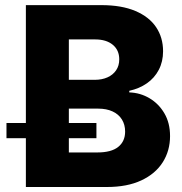

<svg xmlns="http://www.w3.org/2000/svg" viewBox="-20 -748 729 768"><path d="M83.5 0V-727.5H385.3Q466.3 -727.5 521.5 -704.1Q576.7 -680.7 604.5 -639.2Q632.3 -597.7 632.3 -543Q632.3 -501.5 615.2 -468.8Q598.1 -436 567.6 -414.8Q537.1 -393.6 497.1 -384.8V-378.4Q541 -377 578.1 -355Q615.2 -333 637.7 -294.4Q660.2 -255.9 660.2 -203.6Q660.2 -145 630.9 -98.9Q601.6 -52.7 545.2 -26.4Q488.8 0 407.7 0ZM255.4 -138.2H369.6Q425.3 -138.2 452.9 -160.4Q480.5 -182.6 480.5 -221.7Q480.5 -249.5 467.5 -270.3Q454.6 -291 430.4 -302.2Q406.2 -313.5 372.6 -313.5H255.4ZM255.4 -428.7H358.9Q387.7 -428.7 409.7 -438.5Q431.6 -448.2 444.3 -466.6Q457 -484.9 457 -510.7Q457 -547.4 431.2 -568.8Q405.3 -590.3 360.8 -590.3H255.4ZM5.9 -195.3V-255.9H365.7V-195.3Z"/></svg>

Font: Inter 18pt ExtraBold
Style: Regular
Weight: 800
Designer: Rasmus Andersson
Foundry: rsms
Version: Version 4.001;git-66647c0bb